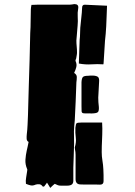

<svg xmlns="http://www.w3.org/2000/svg" viewBox="-20 -833 660 940"><path d="M354 -430Q353 -384 350.5 -337Q348 -290 346 -243Q345 -230 343.5 -216.5Q342 -203 342 -190Q344 -129 341 -70.5Q338 -12 339 47Q340 63 332.5 69.5Q325 76 308 76Q288 76 279 76Q270 76 264 74Q258 72 248 67Q244 70 239 74.5Q234 79 226 87Q222 81 218.5 74.5Q215 68 210 61Q206 68 202.5 71.5Q199 75 196 80Q195 80 192.5 80.5Q190 81 189 80Q182 70 172.5 69Q163 68 154 71Q141 77 130 74.5Q119 72 107 67Q105 52 108 36Q111 20 113 4Q113 2 113.5 -1Q114 -4 113 -5Q103 -28 104.5 -51Q106 -74 111 -96Q113 -106 115.5 -116Q118 -126 120 -138Q111 -143 110.5 -153.5Q110 -164 111 -174Q114 -198 115 -222.5Q116 -247 117 -270Q118 -307 119 -343Q120 -379 121 -414Q123 -478 125 -542.5Q127 -607 128 -671Q130 -700 130 -729.5Q130 -759 131 -787Q131 -793 132 -797.5Q133 -802 134 -809Q141 -809 148 -809.5Q155 -810 161 -810H320Q325 -810 331.5 -811Q338 -812 344 -813Q366 -813 363 -793Q359 -771 360.5 -750.5Q362 -730 360 -708Q358 -690 357 -671.5Q356 -653 354 -635Q354 -620 355.5 -605.5Q357 -591 357 -576Q357 -569 355.5 -562Q354 -555 353 -547Q352 -544 350.5 -540.5Q349 -537 350 -534Q357 -519 353.5 -504.5Q350 -490 343 -476Q356 -468 356 -456Q356 -444 354 -430ZM494 -633Q492 -605 490.5 -577Q489 -549 487 -522Q487 -521 486.5 -520.5Q486 -520 486 -518Q457 -520 427.5 -518Q398 -516 366 -522Q367 -551 368 -580Q369 -609 370 -638Q372 -653 372 -667.5Q372 -682 373 -697Q375 -722 378 -746Q381 -770 382 -795Q382 -810 395 -810Q422 -809 448.5 -807.5Q475 -806 504 -805Q503 -778 502 -753Q501 -728 500 -704Q499 -685 497.5 -667.5Q496 -650 494 -633ZM435 -463Q454 -462 460.5 -455.5Q467 -449 465 -429Q464 -410 463 -392Q462 -374 461 -355Q461 -333 464 -309Q465 -291 460 -285Q455 -279 437 -278Q431 -277 427 -277.5Q423 -278 418 -278Q396 -277 388 -278.5Q380 -280 379.5 -288.5Q379 -297 379 -315V-430Q380 -450 386 -456Q392 -462 411 -462Q417 -463 423.5 -463Q430 -463 435 -463ZM375 70Q350 70 350 44V-75Q350 -88 347 -103Q347 -105 346.5 -107.5Q346 -110 346 -111Q354 -136 351 -159.5Q348 -183 349 -207Q351 -226 355 -229.5Q359 -233 378 -233H480Q480 -224 480.5 -217.5Q481 -211 481 -204Q481 -175 479.5 -146Q478 -117 478 -88Q478 -67 481.5 -46.5Q485 -26 486 -4Q487 9 487 24Q487 39 487 54Q487 71 470 71Q446 70 422 70.5Q398 71 375 70Z"/></svg>

Font: Palette Mosaic
Style: Regular
Weight: 400
Designer: Shibuyafont
Version: Version 1.001